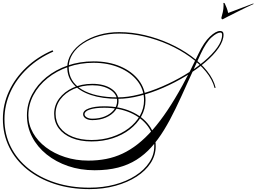

<svg xmlns="http://www.w3.org/2000/svg" viewBox="-107 -1042 1780 1333"><path d="M1271 -669Q1309 -749 1350.5 -788Q1392 -827 1421 -827Q1445 -827 1445 -802Q1445 -759 1411 -709.5Q1377 -660 1318 -610Q1259 -560 1184 -514.5Q1109 -469 1026.5 -433Q944 -397 863 -376.5Q782 -356 712 -356Q603 -356 524 -382.5Q445 -409 402.5 -458Q360 -507 360 -574Q360 -625 388 -669Q416 -713 466 -747Q516 -781 581 -800Q646 -819 721 -819Q809 -819 898 -798Q987 -777 1069 -740Q1151 -703 1218.5 -654Q1286 -605 1331 -548.5Q1376 -492 1390 -433L1383 -431Q1368 -489 1323 -544.5Q1278 -600 1211 -648Q1144 -696 1063.5 -732Q983 -768 895 -788.5Q807 -809 721 -809Q647 -809 583.5 -791Q520 -773 472 -741.5Q424 -710 397 -667.5Q370 -625 370 -575Q370 -476 460.5 -421Q551 -366 712 -366Q780 -366 859.5 -386.5Q939 -407 1020 -442Q1101 -477 1175.5 -521.5Q1250 -566 1308.5 -615Q1367 -664 1401 -711.5Q1435 -759 1435 -800Q1435 -816 1423 -816Q1399 -816 1361.5 -782.5Q1324 -749 1286 -667Q1236 -560 1194 -465.5Q1152 -371 1112.5 -289Q1073 -207 1032 -140Q991 -73 944.5 -21Q898 31 841 67Q784 103 712.5 121.5Q641 140 550 140Q451 140 366 111Q281 82 216.5 30Q152 -22 116 -91.5Q80 -161 80 -241Q80 -319 116 -387Q152 -455 215.5 -506.5Q279 -558 362.5 -587Q446 -616 542 -616Q647 -616 728.5 -581Q810 -546 856.5 -485Q903 -424 903 -346Q903 -286 874 -234.5Q845 -183 794 -143.5Q743 -104 675 -82Q607 -60 529 -60Q450 -60 391.5 -84Q333 -108 301 -151Q269 -194 269 -252Q269 -311 304 -358Q339 -405 399 -432.5Q459 -460 534 -460Q615 -460 665.5 -426.5Q716 -393 716 -340Q716 -303 692 -273Q668 -243 627 -225.5Q586 -208 534 -208Q506 -208 488 -219.5Q470 -231 470 -249Q470 -275 510.5 -289.5Q551 -304 616 -304Q722 -304 802.5 -268.5Q883 -233 928.5 -171Q974 -109 974 -27Q974 36 939 90Q904 144 841 184.5Q778 225 694.5 248Q611 271 514 271Q382 271 272 235Q162 199 81.5 134Q1 69 -43 -20.5Q-87 -110 -87 -216Q-87 -316 -45 -407.5Q-3 -499 74.5 -573Q152 -647 258 -693L263 -684Q160 -639 83.5 -566.5Q7 -494 -34.5 -403.5Q-76 -313 -76 -214Q-76 -110 -32.5 -23Q11 64 90 127.5Q169 191 277 226Q385 261 514 261Q609 261 690.5 239Q772 217 833.5 177.5Q895 138 929.5 85.5Q964 33 964 -27Q964 -105 919.5 -165.5Q875 -226 796.5 -260Q718 -294 617 -294Q553 -294 516.5 -281.5Q480 -269 480 -249Q480 -236 495.5 -227Q511 -218 534 -218Q583 -218 621.5 -234Q660 -250 683 -278Q706 -306 706 -341Q706 -389 657.5 -419.5Q609 -450 534 -450Q462 -450 404 -424Q346 -398 312.5 -353Q279 -308 279 -252Q279 -197 310 -156Q341 -115 397.5 -92.5Q454 -70 529 -70Q604 -70 670 -91.5Q736 -113 786 -151Q836 -189 864.5 -239Q893 -289 893 -346Q893 -421 847.5 -479.5Q802 -538 722.5 -572Q643 -606 542 -606Q449 -606 367 -577.5Q285 -549 223 -499Q161 -449 125.5 -382.5Q90 -316 90 -241Q90 -176 122.5 -119Q155 -62 212 -19Q269 24 344.5 48.5Q420 73 506 73Q571 73 630 61.5Q689 50 743.5 24.5Q798 -1 850 -42Q902 -83 953 -141Q1004 -199 1055.5 -276Q1107 -353 1160.5 -450.5Q1214 -548 1271 -669ZM1652 -1018 1653 -1014Q1638 -1008 1606.5 -992.5Q1575 -977 1539.5 -959.5Q1504 -942 1476 -927.5Q1448 -913 1439 -908Q1430 -908 1430 -919Q1435 -936 1440 -958.5Q1445 -981 1445 -1002Q1445 -1007 1445 -1011.5Q1445 -1016 1444 -1020Q1444 -1022 1448 -1022Q1450 -1022 1453 -1019Q1461 -1002 1467 -986.5Q1473 -971 1477 -952Z"/></svg>

Font: Ballet
Style: Regular
Weight: 400
Designer: Maximiliano R. Sproviero
Foundry: Omnibus-Type
Version: Version 1.100